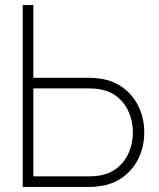

<svg xmlns="http://www.w3.org/2000/svg" viewBox="-20 -740 631 760"><path d="M70 -720H112V-432H335Q357 -432 381 -428Q432 -420 470.5 -390.2Q509 -360.5 530 -315.2Q551 -270 551 -216Q551 -162 530 -116.8Q509 -71.5 470.5 -41.8Q432 -12 381 -4Q357 0 335 0H70ZM379 -46Q419.5 -54 448 -78.5Q476.5 -103 491.2 -139Q506 -175 506 -216Q506 -257 491.2 -293Q476.5 -329 448 -353.5Q419.5 -378 379 -386Q357.5 -390 335 -390H112V-42H335Q357.5 -42 379 -46Z"/></svg>

Font: Tap Sans
Style: Regular
Weight: 400
Designer: Tap Payments
Foundry: Tap Payments
Version: Version 1.001;Glyphs 3.1.2 (3151)